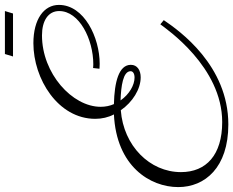

<svg xmlns="http://www.w3.org/2000/svg" viewBox="-114 -751 950 782"><g transform="rotate(-90 361.0 -360.0)"><path d="M475 -456 472 -430C473 -430 480 -429 492 -429C599 -429 732 -492 732 -595C732 -656 674 -699 576 -699C431 -699 268 -599 268 -447C268 -420 274 -394 286 -371C75 -361 -10 -224 -10 -109C-10 0 70 95 245 95C485 95 626 -103 670 -168L653 -182C634 -157 479 70 255 70C121 70 51 5 51 -98C51 -225 158 -332 303 -343C336 -295 389 -262 437 -262C466 -262 488 -276 488 -302C488 -351 418 -369 328 -371C321 -387 317 -405 317 -425C317 -541 453 -664 608 -664C667 -664 707 -639 707 -594C707 -512 592 -455 490 -455C480 -455 475 -456 475 -456ZM462 -303C462 -294 453 -287 436 -287C406 -287 368 -308 343 -344C401 -342 462 -334 462 -303ZM697 -782 707 -815H532L522 -782Z"/></g></svg>

Font: Parisienne
Style: Regular
Weight: 400
Designer: Astigmatic (AOETI)
Foundry: Astigmatic (AOETI)
Version: Version 1.000